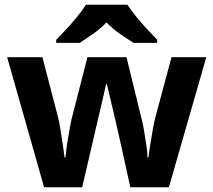

<svg xmlns="http://www.w3.org/2000/svg" viewBox="-20 -786 896 806"><path d="M485 -191Q481 -208 473.5 -241.5Q466 -275 457 -313.5Q448 -352 440 -384.5Q432 -417 429 -432H425Q422 -417 414.5 -384.5Q407 -352 398 -313.5Q389 -275 381 -241Q373 -207 369 -189L325 0H165L10 -546H158L221 -304Q228 -279 233.5 -244Q239 -209 244 -176.5Q249 -144 251 -125H255Q256 -139 259 -162.5Q262 -186 266.5 -211Q271 -236 274.5 -256.5Q278 -277 280 -284L347 -546H511L575 -284Q579 -270 584.5 -239Q590 -208 594.5 -176Q599 -144 599 -125H603Q605 -142 610 -174.5Q615 -207 621.5 -243Q628 -279 635 -304L700 -546H846L689 0H527ZM515 -766Q529 -744 551.5 -716.5Q574 -689 598 -663Q622 -637 640 -619V-606H541Q515 -622 484 -643.5Q453 -665 427 -692Q401 -665 371 -644Q341 -623 315 -606H216V-619Q235 -638 258.5 -663.5Q282 -689 304.5 -716.5Q327 -744 341 -766Z"/></svg>

Font: Noto Sans Sundanese
Style: Bold
Weight: 700
Version: Version 2.003